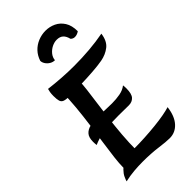

<svg xmlns="http://www.w3.org/2000/svg" viewBox="-320 -1168 1273 1273"><g transform="rotate(-45 317.0 -531.5)"><path d="M112 -41Q111 -47 110 -54.5Q109 -62 109 -69Q109 -105 115.5 -160Q122 -215 132 -282.5Q142 -350 152 -424Q162 -498 169 -571.5Q176 -645 176 -712L306 -717Q308 -709 308.5 -700.5Q309 -692 309 -683Q309 -650 303 -602.5Q297 -555 289 -496Q281 -437 272.5 -369.5Q264 -302 258 -229.5Q252 -157 252 -83Q252 -80 252 -76.5Q252 -73 252 -70ZM60 12Q63 0 72 -19.5Q81 -39 100.5 -59Q120 -79 154 -92.5Q188 -106 241 -106Q296 -106 349 -109Q402 -112 450 -117Q498 -122 536.5 -129Q575 -136 600 -144Q591 -69 554.5 -28.5Q518 12 465 12Q431 12 368.5 3.5Q306 -5 227 -5Q188 -5 146 -1.5Q104 2 60 12ZM90 -299Q89 -307 88.5 -315.5Q88 -324 88 -332Q88 -372 106 -392Q124 -412 154.5 -418.5Q185 -425 222 -425Q239 -425 264.5 -424.5Q290 -424 315.5 -423Q341 -422 358 -422Q396 -422 432 -428.5Q468 -435 493 -455Q494 -448 494.5 -440.5Q495 -433 495 -425Q495 -374 476.5 -354Q458 -334 427 -334Q400 -334 376.5 -334.5Q353 -335 331 -335Q296 -335 255.5 -333.5Q215 -332 173 -324.5Q131 -317 90 -299ZM195 -655Q160 -655 143.5 -661Q127 -667 122 -683.5Q117 -700 117 -731Q117 -751 119.5 -766Q122 -781 125 -790Q181 -783 240 -779Q299 -775 357 -775Q430 -775 500.5 -781Q571 -787 634 -799Q626 -738 590.5 -710Q555 -682 506 -673Q467 -666 411.5 -662Q356 -658 298.5 -656.5Q241 -655 195 -655ZM535 -921Q527 -915 516.5 -911Q506 -907 495 -907Q477 -907 465 -920Q458 -950 441.5 -965Q425 -980 396 -980Q373 -980 350 -968.5Q327 -957 310.5 -937Q294 -917 292 -892Q273 -892 256.5 -902Q240 -912 230 -927.5Q220 -943 220 -958Q232 -995 256.5 -1021Q281 -1047 315 -1061Q349 -1075 386 -1075Q424 -1075 458 -1059Q492 -1043 513.5 -1009Q535 -975 535 -921Z"/></g></svg>

Font: Merienda
Style: Bold
Weight: 700
Designer: Eduardo Rodriguez Tunni
Foundry: Eduardo Rodriguez Tunni
Version: Version 2.001